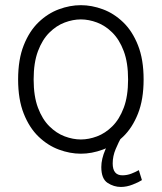

<svg xmlns="http://www.w3.org/2000/svg" viewBox="-20 -582 625 742"><path d="M292.5 12Q250.5 12 207.8 -3.8Q165 -19.5 129.2 -53.8Q93.5 -88 71.8 -142.8Q50 -197.5 50 -275Q50 -352.5 71.8 -407.2Q93.5 -462 129.2 -496.2Q165 -530.5 207.8 -546.2Q250.5 -562 292.5 -562Q334.5 -562 377.2 -546.2Q420 -530.5 455.8 -496.2Q491.5 -462 513.2 -407.2Q535 -352.5 535 -275Q535 -197.5 513.2 -142.8Q491.5 -88 455.8 -53.8Q420 -19.5 377.2 -3.8Q334.5 12 292.5 12ZM292.5 -43Q323 -43 355 -55Q387 -67 414.2 -94Q441.5 -121 458.2 -165.5Q475 -210 475 -275Q475 -340 458.2 -384.5Q441.5 -429 414.2 -456Q387 -483 355 -495Q323 -507 292.5 -507Q262 -507 230 -495Q198 -483 170.8 -456Q143.5 -429 126.8 -384.5Q110 -340 110 -275Q110 -210 126.8 -165.5Q143.5 -121 170.8 -94Q198 -67 230 -55Q262 -43 292.5 -43ZM447 140.5Q420 140.5 395.8 124.8Q371.5 109 371.5 63.5Q371.5 32.5 387.2 -3.8Q403 -40 419.5 -67.5L450.5 -54.5Q438.5 -33 427 -5.8Q415.5 21.5 415.5 49.5Q415.5 95.5 453 95.5Q471 95.5 487.8 89Q504.5 82.5 516.5 75.5L528.5 114Q516.5 122 493 131.2Q469.5 140.5 447 140.5Z"/></svg>

Font: Junction Light
Style: Regular
Weight: 300
Designer: Caroline Hadilaksono
Foundry: Caroline Hadilaksono, Tyler Finck, The League of Moveable Type
Version: Version 2.000; ttfautohint (v1.8.3)